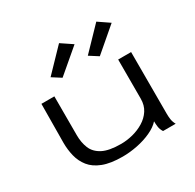

<svg xmlns="http://www.w3.org/2000/svg" viewBox="-153 -862 1057 1040"><g transform="rotate(-30 375.0 -341.5)"><path d="M330 11Q255 11 207.5 -7.5Q160 -26 134.5 -58Q109 -90 99 -130.5Q89 -171 89 -214L91 -457H172V-214Q172 -168 187 -131.5Q202 -95 242 -74Q282 -53 357 -53Q393 -53 430.5 -62.5Q468 -72 500 -91.5Q532 -111 551.5 -141Q571 -171 571 -212V-457H652V-71Q652 -53 654.5 -35.5Q657 -18 667 0H588Q577 -17 574.5 -35Q572 -53 572 -70Q550 -45 510 -26.5Q470 -8 422.5 1.5Q375 11 330 11ZM494 -522 439 -557 571 -694 640 -647ZM261 -522 206 -557 338 -694 408 -647Z"/></g></svg>

Font: Inconsolata ExtraExpanded Thin
Style: Regular
Weight: 100
Width: 8
Monospace: yes
Designer: Raph Levien, Cyreal, Brenton Simpson
Foundry: Raph Levien, Cyreal, Google
Version: Version 3.100; ttfautohint (v1.8.4.7-5d5b)